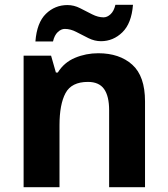

<svg xmlns="http://www.w3.org/2000/svg" viewBox="-20 -777 697 797"><path d="M388 -556Q476 -556 529 -508.5Q582 -461 582 -356V0H433V-319Q433 -378 412 -407.5Q391 -437 345 -437Q277 -437 252 -390.5Q227 -344 227 -257V0H78V-546H192L212 -476H220Q246 -518 291.5 -537Q337 -556 388 -556ZM127 -605Q133 -683 170.5 -719.5Q208 -756 260 -756Q287 -756 312.5 -743Q338 -730 362.5 -717.5Q387 -705 410 -705Q425 -705 439 -718Q453 -731 459 -757H532Q526 -680 488 -643Q450 -606 399 -606Q373 -606 347.5 -618.5Q322 -631 297.5 -644Q273 -657 249 -657Q234 -657 220 -644Q206 -631 200 -605Z"/></svg>

Font: Noto Sans Myanmar
Style: Bold
Weight: 700
Designer: Monotype Design Team
Foundry: Monotype Imaging Inc.
Version: Version 2.107; ttfautohint (v1.8.4.7-5d5b)